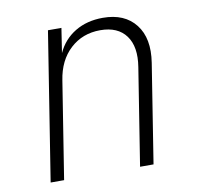

<svg xmlns="http://www.w3.org/2000/svg" viewBox="-67 -631 734 702"><g transform="rotate(-10 300.0 -280.0)"><path d="M66 0 153 -550H203L189 -459Q211 -507 255 -533.5Q299 -560 358 -560Q439 -560 479.5 -508Q520 -456 506 -367L448 0H398L455 -360Q467 -434 436.5 -475.5Q406 -517 341 -517Q275 -517 229.5 -475Q184 -433 173 -360L116 0Z"/></g></svg>

Font: JetBrains Mono NL Thin
Style: Italic
Weight: 100
Italic angle: -9°
Monospace: yes
Designer: Philipp Nurullin, Konstantin Bulenkov
Foundry: JetBrains
Version: Version 2.305; ttfautohint (v1.8.4.7-5d5b)